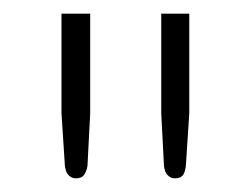

<svg xmlns="http://www.w3.org/2000/svg" viewBox="-20 -728 367 281"><path d="M112 -708H70V-562L75 -485C76 -479 77 -475 80 -472C83 -469 86 -467 91 -467C97 -467 101 -469 103 -472C105 -475 107 -479 108 -485L112 -562ZM257 -708H216V-562L220 -485C221 -479 222 -475 225 -472C228 -469 231 -467 236 -467C242 -467 246 -469 248 -472C250 -475 251 -479 252 -485L257 -562Z"/></svg>

Font: SVN-Aleo
Style: Light
Weight: 300
Designer: Alessio Laiso
Version: Version 1.2.2